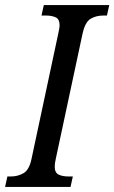

<svg xmlns="http://www.w3.org/2000/svg" viewBox="-48 -734 449 754"><path d="M-28 0 -19 -41H-5Q22 -41 44.5 -54Q67 -67 76 -111L181 -603Q183 -612 184.5 -620.5Q186 -629 186 -635Q186 -659 170.5 -666Q155 -673 132 -673H115L124 -714H381L372 -673H358Q329 -673 307.5 -660Q286 -647 276 -601L171 -110Q167 -93 167 -79Q167 -56 182 -48.5Q197 -41 221 -41H238L229 0Z"/></svg>

Font: Noto Serif Condensed
Style: Italic
Weight: 400
Width: 3
Italic angle: -12°
Designer: Monotype Design Team
Foundry: Monotype Imaging Inc.
Version: Version 2.014; ttfautohint (v1.8.4.7-5d5b)